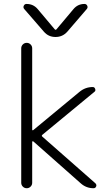

<svg xmlns="http://www.w3.org/2000/svg" viewBox="-20 -995 576 993"><path d="M359.4 -947.3Q381.8 -974.6 417 -974.6Q426.8 -974.6 431.2 -965.3Q435.5 -956.1 428.7 -948.2L328.1 -831.1Q303.7 -803.7 267.1 -803.7Q230.5 -803.7 207 -831.1L105.5 -948.2Q98.6 -956.1 103 -965.3Q107.4 -974.6 117.2 -974.6Q152.3 -974.6 174.8 -948.2L262.7 -843.8Q267.6 -837.9 272.5 -843.8ZM146.5 -324.2Q146.5 -322.3 148.4 -321.3Q150.4 -320.3 152.3 -322.3L390.6 -519.5Q420.9 -544.9 460 -544.9Q468.8 -544.9 472.2 -535.2Q475.6 -525.4 468.8 -520.5L199.2 -297.9Q193.4 -293 199.2 -288.1L473.6 -46.9Q478.5 -42 478.5 -36.1Q478.5 -34.2 477.5 -31.2Q473.6 -21.5 463.9 -21.5Q425.8 -21.5 397.5 -46.9L152.3 -263.7Q150.4 -264.6 148.4 -264.2Q146.5 -263.7 146.5 -261.7V-49.8Q146.5 -38.1 138.2 -29.8Q129.9 -21.5 118.2 -21.5Q106.4 -21.5 98.1 -29.8Q89.8 -38.1 89.8 -49.8V-745.1Q89.8 -756.8 98.1 -765.1Q106.4 -773.4 118.2 -773.4Q129.9 -773.4 138.2 -765.1Q146.5 -756.8 146.5 -745.1Z"/></svg>

Font: irohamaru Light
Style: Regular
Weight: 200
Designer: [Source Han Sans]
Ryoko NISHIZUKA  (kana & ideographs); Paul D. Hunt (Latin, Greek & Cyrillic); Wenlong ZHANG  (bopomofo
Version: Version 1.01